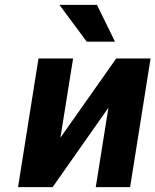

<svg xmlns="http://www.w3.org/2000/svg" viewBox="-20 -768 638 788"><path d="M54 0H196L425 -326L373 0H514L598 -528H457L228 -203L280 -528H138ZM224 -748 336 -597H452L378 -748Z"/></svg>

Font: Aerodynamic
Style: Obl
Weight: 500
Designer: Google
Version: Version 2.000980; 2014